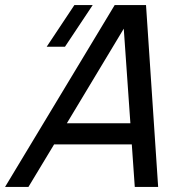

<svg xmlns="http://www.w3.org/2000/svg" viewBox="-88 -740 762 760"><path d="M445.5 0H538L490 -720H366L-68 0H24.5L126.2 -168.5H433.7ZM169.2 -555 279 -720H206.5L96.8 -555ZM176.6 -252 401.9 -626.5 428.1 -252Z"/></svg>

Font: Manrope
Style: MediumItalic
Weight: 500
Italic angle: -15°
Designer: Mikhail Sharanda
Foundry: Mikhail Sharanda
Version: Version 4.502;hotconv 1.0.109;makeotfexe 2.5.65596